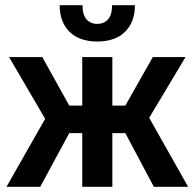

<svg xmlns="http://www.w3.org/2000/svg" viewBox="-20 -720 750 740"><path d="M154 -262 15 -500H143L247 -313H297V-500H413V-313H463L569 -500H695L555 -266L705 0H573L463 -207H413V0H297V-207H247L135 0H5ZM355 -560Q286 -560 248 -597.5Q210 -635 210 -700H298Q298 -663 313.5 -645.5Q329 -628 355 -628Q381 -628 396.5 -645.5Q412 -663 412 -700H500Q500 -635 462 -597.5Q424 -560 355 -560Z"/></svg>

Font: PT Root UI Bold
Style: Regular
Weight: 700
Designer: Vitaly Kuzmin
Foundry: ParaType Ltd.
Version: Version 2.000G